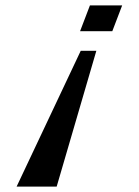

<svg xmlns="http://www.w3.org/2000/svg" viewBox="-20 -687 511 707"><path d="M334.8 -500H277.3L41.2 0H188.7ZM429.8 -667H311.1L274.8 -572H393.5Z"/></svg>

Font: Din Kursivschrift
Style: Extended Italic
Weight: 400
Version: Version 1.089